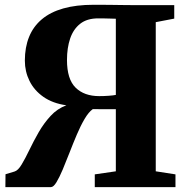

<svg xmlns="http://www.w3.org/2000/svg" viewBox="-20 -764 770 784"><path d="M2 0 2.5 -52.5 39 -63.5Q53.5 -67.5 68.2 -92Q83 -116.5 99.8 -151.5Q116.5 -186.5 137.5 -223.2Q158.5 -260 186.2 -290.2Q214 -320.5 251 -334Q195 -342 157.2 -368.5Q119.5 -395 100.5 -433.5Q81.5 -472 81.5 -516.5Q81.5 -571 98.8 -613.5Q116 -656 150.8 -685.2Q185.5 -714.5 238.2 -729.5Q291 -744.5 362.5 -744.5Q398.5 -744.5 425 -744.2Q451.5 -744 476.5 -743.5Q501.5 -743 532 -743H691.5V-688L616 -673.5V-64.5L696.5 -52V0H367V-52L453 -64.5V-318Q425 -318 401.8 -318Q378.5 -318 359 -318.5Q342 -306.5 325.5 -278.5Q309 -250.5 293.8 -214.5Q278.5 -178.5 264 -141Q249.5 -103.5 236 -71.5Q222.5 -39.5 210.5 -19.8Q198.5 0 188 0ZM385 -371.5Q405.5 -371.5 424.8 -373Q444 -374.5 453 -376.5V-687.5Q441 -688 429 -688.2Q417 -688.5 405 -688.8Q393 -689 381 -689Q335.5 -689 307.5 -667Q279.5 -645 266.5 -606.8Q253.5 -568.5 253.5 -519Q253.5 -440.5 288.8 -406Q324 -371.5 385 -371.5Z"/></svg>

Font: Merriweather 48pt ExtraBold
Style: Regular
Weight: 800
Version: Version 2.100